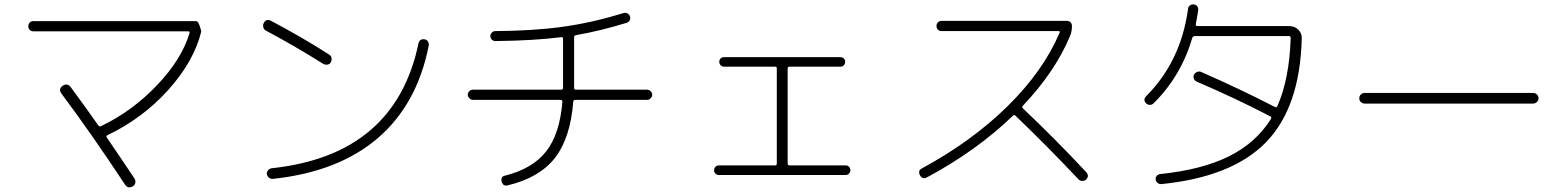

<svg xmlns="http://www.w3.org/2000/svg" viewBox="-20 -802 7040 864"><path d="M129.9 -661.1Q120.1 -661.1 113.8 -667.5Q107.4 -673.8 107.4 -684.1Q107.4 -694.3 113.8 -700.7Q120.1 -707 129.9 -707H863.3Q869.1 -707 874.5 -695.3Q879.9 -683.6 882.8 -671.9L885.7 -661.1V-660.2Q852.5 -525.4 736.8 -397Q621.1 -268.6 462.9 -193.4Q456.1 -190.4 460.9 -182.6Q518.6 -98.6 585 1Q590.8 9.8 588.9 20.5Q586.9 31.2 578.1 36.1Q555.7 48.8 543 29.3Q393.6 -197.3 255.9 -381.8Q242.2 -400.4 261.7 -416Q283.2 -429.7 297.9 -410.2Q358.4 -329.1 421.9 -238.3Q427.7 -230.5 434.6 -234.4Q574.2 -300.8 686 -418Q797.9 -535.2 833 -653.3Q835 -661.1 826.2 -661.1Z M1176.8 -664.1Q1168 -668 1165 -678.7Q1162.1 -689.5 1167 -698.2Q1177.7 -719.7 1200.2 -708Q1338.9 -634.8 1460.9 -556.6Q1469.7 -551.8 1471.7 -541.5Q1473.6 -531.2 1468.8 -522Q1463.9 -512.7 1453.6 -511.2Q1443.4 -509.8 1434.6 -514.6Q1310.5 -592.8 1176.8 -664.1ZM1909.2 -595.7Q1856.4 -331.1 1679.2 -179.7Q1502 -28.3 1208 2.9Q1198.2 3.9 1190.4 -2.4Q1182.6 -8.8 1180.7 -18.6Q1179.7 -28.3 1186.5 -36.1Q1193.4 -43.9 1203.1 -44.9Q1758.8 -104.5 1863.3 -607.4Q1865.2 -617.2 1873 -622.1Q1880.9 -627 1891.1 -625Q1901.4 -623 1906.2 -614.7Q1911.1 -606.4 1909.2 -595.7Z M2108.4 -352.5Q2099.6 -352.5 2092.3 -359.9Q2085 -367.2 2085 -376Q2085 -384.8 2091.8 -391.6Q2098.6 -398.4 2108.4 -398.4H2504.9Q2513.7 -398.4 2513.7 -407.2V-426.8V-627Q2513.7 -630.9 2511.7 -633.3Q2509.8 -635.7 2505.9 -634.8Q2383.8 -619.1 2209 -617.2Q2200.2 -617.2 2193.4 -623.5Q2186.5 -629.9 2186.5 -639.2Q2186.5 -648.4 2193.4 -655.3Q2200.2 -662.1 2209 -662.1Q2379.9 -663.1 2513.2 -681.6Q2646.5 -700.2 2786.1 -743.2Q2794.9 -746.1 2803.2 -741.7Q2811.5 -737.3 2814.9 -728Q2818.4 -718.8 2813.5 -710.4Q2808.6 -702.1 2799.8 -699.2Q2681.6 -663.1 2571.3 -643.6Q2563.5 -641.6 2563.5 -634.8V-426.8V-407.2Q2563.5 -398.4 2571.3 -398.4H2891.6Q2900.4 -398.4 2907.7 -391.6Q2915 -384.8 2915 -376Q2915 -367.2 2908.2 -359.9Q2901.4 -352.5 2891.6 -352.5H2569.3Q2560.5 -352.5 2559.6 -344.7Q2546.9 -180.7 2477.1 -91.3Q2407.2 -2 2264.6 32.2Q2243.2 37.1 2237.3 14.6Q2232.4 -7.8 2252.9 -11.7Q2377 -43 2438 -121.1Q2499 -199.2 2510.7 -343.8Q2510.7 -352.5 2502.9 -352.5Z M3213.9 -14.6Q3205.1 -14.6 3199.2 -21Q3193.4 -27.3 3193.4 -36.1Q3193.4 -44.9 3199.2 -51.3Q3205.1 -57.6 3213.9 -57.6H3467.8Q3475.6 -57.6 3475.6 -66.4V-494.1Q3475.6 -502 3467.8 -502H3238.3Q3229.5 -502 3223.1 -508.3Q3216.8 -514.6 3216.8 -523.9Q3216.8 -533.2 3222.7 -539.1Q3228.5 -544.9 3238.3 -544.9H3761.7Q3770.5 -544.9 3776.9 -539.1Q3783.2 -533.2 3783.2 -523.9Q3783.2 -514.6 3777.3 -508.3Q3771.5 -502 3761.7 -502H3533.2Q3524.4 -502 3524.4 -494.1V-66.4Q3524.4 -58.6 3533.2 -57.6H3786.1Q3794.9 -57.6 3800.8 -51.3Q3806.6 -44.9 3806.6 -36.1Q3806.6 -27.3 3800.8 -21Q3794.9 -14.6 3786.1 -14.6Z M4151.4 -3.9Q4131.8 6.8 4120.1 -12.7Q4109.4 -34.2 4127.9 -43.9Q4353.5 -166 4514.2 -324.2Q4674.8 -482.4 4748 -654.3Q4752 -662.1 4743.2 -662.1H4216.8Q4207 -662.1 4200.7 -668.5Q4194.3 -674.8 4194.3 -685.1Q4194.3 -695.3 4200.7 -701.7Q4207 -708 4216.8 -708H4781.2Q4791 -708 4797.4 -701.7Q4803.7 -695.3 4803.7 -684.6Q4803.7 -660.2 4795.9 -641.6Q4728.5 -479.5 4583 -326.2Q4577.1 -320.3 4583 -314.5Q4732.4 -172.9 4867.2 -28.3Q4883.8 -9.8 4867.2 5.9Q4860.4 12.7 4850.1 12.2Q4839.8 11.7 4833 4.9Q4702.1 -134.8 4549.8 -281.2Q4543.9 -287.1 4538.1 -281.2Q4374 -123 4151.4 -3.9Z M5170.9 -336.9Q5164.1 -330.1 5154.3 -330.1Q5144.5 -330.1 5137.7 -336.9Q5122.1 -352.5 5137.7 -369.1Q5293.9 -525.4 5326.2 -761.7Q5327.1 -771.5 5334.5 -777.3Q5341.8 -783.2 5352.1 -782.2Q5362.3 -781.2 5367.7 -773.9Q5373 -766.6 5372.1 -756.8Q5369.1 -735.4 5361.3 -694.3Q5359.4 -685.5 5368.2 -684.6H5782.2Q5805.7 -684.6 5822.3 -668.5Q5838.9 -652.3 5837.9 -628.9Q5830.1 -320.3 5678.2 -163.1Q5526.4 -5.9 5207 26.4Q5197.3 27.3 5189.5 21.5Q5181.6 15.6 5180.7 5.9Q5178.7 -2.9 5185.1 -10.3Q5191.4 -17.6 5200.2 -18.6Q5388.7 -38.1 5510.3 -98.6Q5631.8 -159.2 5699.2 -266.6Q5703.1 -274.4 5696.3 -278.3Q5539.1 -360.4 5365.2 -434.6Q5356.4 -438.5 5352.5 -447.8Q5348.6 -457 5353 -465.8Q5357.4 -474.6 5367.7 -478.5Q5377.9 -482.4 5386.7 -477.5Q5558.6 -402.3 5717.8 -320.3Q5724.6 -317.4 5728.5 -325.2Q5782.2 -447.3 5788.1 -630.9Q5788.1 -639.6 5779.3 -639.6H5357.4Q5347.7 -639.6 5345.7 -632.8Q5294.9 -459 5170.9 -336.9Z M6121.1 -335.9Q6111.3 -335.9 6104 -342.8Q6096.7 -349.6 6096.7 -359.9Q6096.7 -370.1 6104 -377Q6111.3 -383.8 6121.1 -383.8H6878.9Q6888.7 -383.8 6896 -377Q6903.3 -370.1 6903.3 -359.9Q6903.3 -349.6 6896 -342.8Q6888.7 -335.9 6878.9 -335.9Z"/></svg>

Font: Rounded-X Mgen+ 1m light
Style: Regular
Weight: 200
Designer: [Source Han Sans]
Ryoko NISHIZUKA  (kana & ideographs); Paul D. Hunt (Latin, Greek & Cyrillic); Wenlong ZHANG  (bopomofo
Version: Version 1.059.20150602